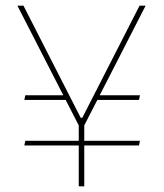

<svg xmlns="http://www.w3.org/2000/svg" viewBox="-20 -659 580 679"><path d="M319 -305.5 327.5 -322H475L471.5 -305.5ZM69.5 -161H475L471.5 -144.5H66ZM211 -322 220 -305.5H66L69.5 -322ZM259.5 -213.5 41.5 -639H63L210 -351L265.5 -242.5H271L326.5 -351L473.5 -639H495L277 -213.5ZM258.5 0V-235.5H278V0Z"/></svg>

Font: Anek Tamil Medium Thin
Style: Regular
Weight: 250
Version: Version 1.003